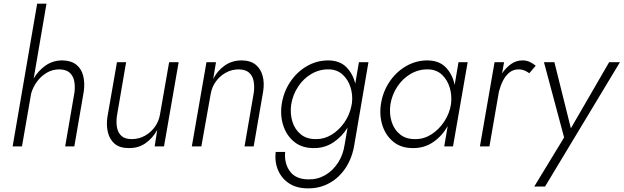

<svg xmlns="http://www.w3.org/2000/svg" viewBox="-20 -800 3407 1049"><path d="M387 -296Q391 -329 385.5 -357Q380 -385 361 -402.5Q342 -420 305 -421Q266 -421 234.5 -402Q203 -383 181 -352.5Q159 -322 150 -288L100 0H49L183 -780H234L164 -371Q189 -414 229 -442Q269 -470 321 -470Q369 -469 397 -446.5Q425 -424 434.5 -386Q444 -348 438 -302L386 0H336Z M619 -168Q614 -134 619 -105Q624 -76 643 -58Q662 -40 700 -40Q739 -40 772 -58.5Q805 -77 826.5 -107.5Q848 -138 854 -174L904 -460H956L876 0H825L839 -90Q815 -46 775.5 -18Q736 10 683 9Q634 9 606.5 -14.5Q579 -38 569.5 -77Q560 -116 567 -162L619 -460H669Z M1367 -296Q1371 -329 1365.5 -357.5Q1360 -386 1341 -403Q1322 -420 1285 -421Q1246 -421 1213 -402.5Q1180 -384 1158.5 -353.5Q1137 -323 1131 -286L1080 0H1028L1108 -460H1160L1145 -369Q1168 -414 1208 -442Q1248 -470 1301 -470Q1350 -469 1377.5 -446Q1405 -423 1415 -385Q1425 -347 1418 -302L1366 0H1316Z M1486 30H1538Q1532 92 1564 136Q1596 180 1666 180Q1715 181 1756.5 157Q1798 133 1826.5 89.5Q1855 46 1863 -10L1879 -103Q1849 -54 1802 -22.5Q1755 9 1697 9Q1632 10 1589.5 -23.5Q1547 -57 1528.5 -111.5Q1510 -166 1519 -230Q1529 -297 1565 -351.5Q1601 -406 1655.5 -438Q1710 -470 1775 -470Q1837 -469 1872.5 -433Q1908 -397 1921 -343L1941 -460H1993L1916 -10Q1905 60 1870.5 114Q1836 168 1783 198.5Q1730 229 1666 229Q1604 230 1562 203.5Q1520 177 1500 131.5Q1480 86 1486 30ZM1571 -230Q1564 -179 1577.5 -135.5Q1591 -92 1624 -65.5Q1657 -39 1708 -40Q1753 -40 1792.5 -64.5Q1832 -89 1860.5 -129.5Q1889 -170 1899 -217L1903 -238Q1908 -282 1895 -323.5Q1882 -365 1852 -392.5Q1822 -420 1777 -421Q1726 -422 1682 -396.5Q1638 -371 1609 -327Q1580 -283 1571 -230Z M2061 -230Q2071 -297 2107 -351.5Q2143 -406 2197.5 -438Q2252 -470 2316 -470Q2381 -469 2417 -430.5Q2453 -392 2464 -336L2485 -460H2535L2455 0H2407L2426 -111Q2396 -58 2348 -24.5Q2300 9 2239 9Q2174 10 2131.5 -23.5Q2089 -57 2070.5 -111.5Q2052 -166 2061 -230ZM2113 -230Q2106 -179 2119.5 -135.5Q2133 -92 2166 -65.5Q2199 -39 2250 -40Q2297 -40 2338 -66.5Q2379 -93 2407.5 -136.5Q2436 -180 2444 -230Q2450 -277 2437.5 -320Q2425 -363 2395 -391.5Q2365 -420 2319 -421Q2268 -422 2224 -396.5Q2180 -371 2151 -327Q2122 -283 2113 -230Z M2734 -460 2723 -399Q2744 -430 2772 -450Q2800 -470 2835 -470Q2856 -470 2873.5 -462Q2891 -454 2907 -441L2872 -400Q2859 -409 2846.5 -414.5Q2834 -420 2818 -421Q2786 -422 2764 -404.5Q2742 -387 2728 -359Q2714 -331 2706 -300L2654 0H2602L2682 -460Z M3367 -460 2958 219H2899L3062 -49L2952 -460H3009L3099 -99L3308 -460Z"/></svg>

Font: Jost* Light
Style: Italic
Weight: 300
Italic angle: -10°
Version: Version 3.7